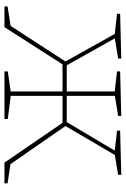

<svg xmlns="http://www.w3.org/2000/svg" viewBox="129 -694 565 863"><g transform="rotate(90 411.5 -262.5)"><path d="M9 0V-14L104 -29L94 -24L262 -283L258 -271L129 -502L139 -495L42 -506V-520L243 -525V-511L146 -495L149 -502L277 -274L266 -280H398L391 -273V-502L397 -495L301 -506V-520L501 -525V-511L403 -495L411 -502V-273L404 -280H535L525 -274L661 -502L664 -495L567 -506V-520L766 -525V-511L670 -495L680 -502L544 -270L541 -282L720 -24L711 -28L804 -14V0H711L528 -267L540 -261H404L411 -268V-21L404 -29L515 -15V0H301V-15L398 -29L391 -21V-268L398 -261H261L273 -267L102 0Z"/></g></svg>

Font: Bitter Thin
Style: Regular
Weight: 100
Designer: Sol Matas, and Bitter project Authors
Foundry: Sol Matas
Version: Version 2.002